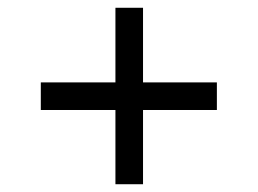

<svg xmlns="http://www.w3.org/2000/svg" viewBox="-20 -545 663 494"><path d="M277 -71H348V-262H538V-333H348V-525H277V-333H85V-262H277Z"/></svg>

Font: HB Figtree Prototype
Style: Regular
Weight: 400
Designer: Alfredo Marco Pradil
Foundry: Hanken Design Co.®
Version: Version 1.002;Glyphs 3.2 (3228)